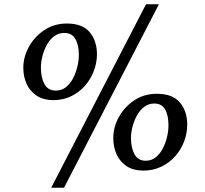

<svg xmlns="http://www.w3.org/2000/svg" viewBox="-20 -835 966 906"><path d="M231.5 -362.5Q186 -362.5 154.2 -382.8Q122.5 -403 106.2 -437.8Q90 -472.5 90 -515Q90 -566.5 116.5 -614.5Q143 -662.5 189.5 -693.2Q236 -724 295.5 -724Q369.5 -724 403.5 -682.8Q437.5 -641.5 437.5 -579Q437.5 -539.5 423 -500.8Q408.5 -462 381.2 -430.8Q354 -399.5 316 -381Q278 -362.5 231.5 -362.5ZM243.5 -407.5Q271 -407.5 291.5 -424Q312 -440.5 325.2 -466.5Q338.5 -492.5 345.2 -521.5Q352 -550.5 352 -575.5Q352 -622.5 335.8 -651Q319.5 -679.5 283.5 -679.5Q256 -679.5 235.2 -663.8Q214.5 -648 200.8 -622.8Q187 -597.5 180 -569.2Q173 -541 173 -516Q173 -468.5 189.8 -438Q206.5 -407.5 243.5 -407.5ZM669 -815H730L282 51H221.5ZM656.5 -30Q610 -30 578.5 -50.2Q547 -70.5 530.8 -105.5Q514.5 -140.5 514.5 -183.5Q514.5 -235 541 -283Q567.5 -331 614 -361.8Q660.5 -392.5 720 -392.5Q794.5 -392.5 829 -351.2Q863.5 -310 863.5 -247Q863.5 -207 849 -168Q834.5 -129 807 -98Q779.5 -67 741.2 -48.5Q703 -30 656.5 -30ZM667.5 -76.5Q695 -76.5 715.2 -93Q735.5 -109.5 748.8 -135.5Q762 -161.5 768.5 -190.2Q775 -219 775 -243.5Q775 -291 759 -318.8Q743 -346.5 708 -346.5Q681 -346.5 660.5 -330.8Q640 -315 626.2 -290Q612.5 -265 605.2 -237Q598 -209 598 -184.5Q598 -137 614.8 -106.8Q631.5 -76.5 667.5 -76.5Z"/></svg>

Font: Merriweather Light 18pt Medium
Style: Italic
Weight: 500
Italic angle: -7.8°
Version: Version 2.101